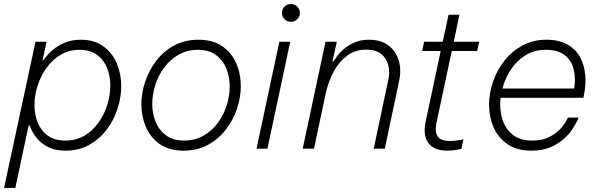

<svg xmlns="http://www.w3.org/2000/svg" viewBox="-30 -737 2969 952"><path d="M-10 195 146 -530H201L181 -438H185Q185 -438 196.5 -453.5Q208 -469 231 -489Q254 -509 289 -524.5Q324 -540 371 -540Q438 -540 482.5 -507.5Q527 -475 549 -423Q571 -371 571 -311Q571 -254 552.5 -197Q534 -140 498.5 -93.5Q463 -47 412 -18.5Q361 10 295 10Q244 10 210.5 -7Q177 -24 157 -47Q137 -70 128 -90Q119 -110 117 -115H112L46 195ZM141 -217Q141 -169 157 -129Q173 -89 207 -64.5Q241 -40 294 -40Q347 -40 388 -64Q429 -88 458 -128.5Q487 -169 502 -217Q517 -265 517 -312Q517 -359 501 -399.5Q485 -440 451 -465Q417 -490 365 -490Q312 -490 271 -465.5Q230 -441 201 -401Q172 -361 156.5 -312.5Q141 -264 141 -217Z M881 10Q809 10 762.5 -22.5Q716 -55 693.5 -107.5Q671 -160 671 -220Q671 -276 690 -332.5Q709 -389 745 -436Q781 -483 833.5 -511.5Q886 -540 954 -540Q1026 -540 1072.5 -507.5Q1119 -475 1141.5 -423Q1164 -371 1164 -310Q1164 -254 1145 -197.5Q1126 -141 1089.5 -94Q1053 -47 1000.5 -18.5Q948 10 881 10ZM883 -40Q936 -40 978.5 -64Q1021 -88 1050 -127.5Q1079 -167 1094 -214.5Q1109 -262 1109 -309Q1109 -357 1092 -398Q1075 -439 1040.5 -464.5Q1006 -490 952 -490Q898 -490 856 -466Q814 -442 784.5 -402.5Q755 -363 740 -315.5Q725 -268 725 -221Q725 -173 742 -132Q759 -91 794 -65.5Q829 -40 883 -40Z M1412 -629Q1393 -629 1380.5 -642Q1368 -655 1368 -673Q1368 -691 1380.5 -704Q1393 -717 1412 -717Q1431 -717 1444 -704Q1457 -691 1457 -673Q1457 -655 1444 -642Q1431 -629 1412 -629ZM1242 0 1355 -530H1409L1296 0Z M1471 0 1584 -530H1640L1618 -431H1622Q1629 -442 1642.5 -460Q1656 -478 1678 -496.5Q1700 -515 1730.5 -527.5Q1761 -540 1800 -540Q1858 -540 1895.5 -512Q1933 -484 1947 -437.5Q1961 -391 1949 -336L1878 0H1823L1895 -340Q1904 -380 1895 -414.5Q1886 -449 1859.5 -470Q1833 -491 1786 -491Q1731 -491 1690.5 -460.5Q1650 -430 1624 -381Q1598 -332 1585 -274L1527 0Z M2187 10Q2121 10 2093.5 -28.5Q2066 -67 2081 -136L2155 -484H2063L2073 -530H2165L2194 -664H2248L2220 -530H2346L2336 -484H2210L2134 -127Q2125 -85 2139.5 -61.5Q2154 -38 2200 -38Q2223 -38 2245.5 -42Q2268 -46 2268 -46L2258 1Q2258 1 2237 5.5Q2216 10 2187 10Z M2605 10Q2533 10 2486.5 -22Q2440 -54 2417.5 -105.5Q2395 -157 2395 -217Q2395 -275 2414.5 -332Q2434 -389 2471 -436Q2508 -483 2560.5 -511.5Q2613 -540 2679 -540Q2742 -540 2783.5 -516.5Q2825 -493 2846.5 -453Q2868 -413 2872 -364Q2876 -315 2865 -264L2863 -252H2452Q2446 -195 2460.5 -147Q2475 -99 2511.5 -69.5Q2548 -40 2608 -40Q2658 -40 2692 -57Q2726 -74 2747 -96.5Q2768 -119 2777 -136.5Q2786 -154 2786 -154H2839Q2839 -154 2831.5 -137.5Q2824 -121 2808 -96.5Q2792 -72 2764.5 -47.5Q2737 -23 2698 -6.5Q2659 10 2605 10ZM2461 -298H2817Q2825 -348 2815 -391.5Q2805 -435 2771.5 -462.5Q2738 -490 2676 -490Q2621 -490 2577.5 -464Q2534 -438 2504.5 -394Q2475 -350 2461 -298Z"/></svg>

Font: Be Vietnam Pro ExtraLight
Style: Italic
Weight: 200
Italic angle: -12°
Designer: Lam Bao, Tony Le, Vietanh Nguyen
Foundry: Yellow Type Foundry
Version: Version 1.002; ttfautohint (v1.8.3)